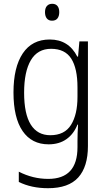

<svg xmlns="http://www.w3.org/2000/svg" viewBox="-20 -750 561 1011"><path d="M387 -452H391L398 -532H443V19Q443 128 392 184.5Q341 241 233 241Q145 241 79 208V154Q153 192 234 192Q388 192 388 25V-6Q388 -48 391 -94H388Q368 -44 329.5 -17Q291 10 236 10Q147 10 99 -60Q51 -130 51 -263Q51 -396 100 -469Q149 -542 242 -542Q341 -542 387 -452ZM107 -262Q107 -150 142 -94Q177 -38 245 -38Q320 -38 354 -92.5Q388 -147 388 -240V-290Q388 -390 355 -441.5Q322 -493 249 -493Q178 -493 142.5 -433Q107 -373 107 -262ZM292 -686Q292 -665 282.5 -653Q273 -641 254 -641Q236 -641 226.5 -653Q217 -665 217 -686Q217 -707 227 -718.5Q237 -730 255 -730Q273 -730 282.5 -718.5Q292 -707 292 -686Z"/></svg>

Font: Noto Sans UI NarrowLight
Style: Regular
Weight: 300
Width: 4
Designer: Monotype Design Team
Foundry: Monotype Imaging Inc.
Version: Version 1.001